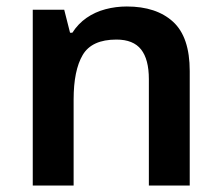

<svg xmlns="http://www.w3.org/2000/svg" viewBox="-20 -572 682 592"><path d="M371 -552Q462 -552 513.5 -505Q565 -458 565 -353V0H439V-328Q439 -389 415 -419.5Q391 -450 339 -450Q263 -450 235 -402.5Q207 -355 207 -265V0H81V-542H178L196 -471H203Q221 -499 247 -517Q273 -535 305 -543.5Q337 -552 371 -552Z"/></svg>

Font: Noto Sans Thai SemiBold
Style: Regular
Weight: 600
Version: Version 2.001